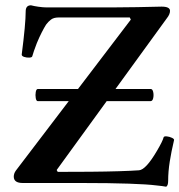

<svg xmlns="http://www.w3.org/2000/svg" viewBox="-20 -691 677 725"><path d="M607 14Q601 13 591.5 11.5Q582 10 569 9Q538 5 466.5 2.5Q395 0 285 0H66Q32 0 32 -24Q32 -36 40 -47L474 -617L470 -625H201Q183 -625 172.5 -617Q162 -609 154 -598Q147 -587 138 -569.5Q129 -552 119 -528Q106 -494 102 -479Q101 -474 91 -473.5Q81 -473 71.5 -476Q62 -479 62 -485Q77 -601 77 -648Q77 -671 97 -671Q108 -668 125.5 -665.5Q143 -663 156 -663H404Q451 -663 497.5 -664Q544 -665 590 -666Q622 -666 622 -650Q622 -637 610 -622L194 -49L198 -42Q261 -42 321 -42.5Q381 -43 429.5 -44.5Q478 -46 505 -48Q531 -50 573 -122Q583 -139 589.5 -152Q596 -165 598 -173Q600 -177 610 -176Q620 -175 629.5 -170.5Q639 -166 637 -161Q627 -119 621 -81Q615 -43 615 -9Q615 11 607 14ZM123 -309Q117 -309 115 -320.5Q113 -332 115 -343.5Q117 -355 123 -355H549Q556 -355 558.5 -343.5Q561 -332 558.5 -320.5Q556 -309 548 -309Z"/></svg>

Font: Junicode
Style: Bold
Weight: 700
Designer: Peter S. Baker
Version: Version 2.100; ttfautohint (v1.8.4)